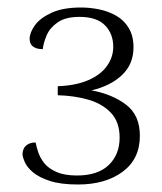

<svg xmlns="http://www.w3.org/2000/svg" viewBox="-20 -723 431 512"><path d="M188 -231Q142 -231 113 -240.5Q84 -250 68 -263.5Q52 -277 46 -291Q40 -305 40 -312Q40 -319 43 -326Q46 -333 54 -338Q62 -343 75 -343Q77 -332 82 -317Q87 -302 98 -288Q109 -274 130.5 -264.5Q152 -255 185 -255Q241 -255 270 -283Q299 -311 299 -356Q299 -398 275.5 -422.5Q252 -447 214.5 -457.5Q177 -468 134 -469V-493Q183 -495 216 -509.5Q249 -524 265.5 -547.5Q282 -571 282 -598Q282 -633 260 -655.5Q238 -678 192 -678Q155 -678 134 -663.5Q113 -649 104.5 -629Q96 -609 94 -592Q80 -592 72 -596.5Q64 -601 61.5 -607Q59 -613 59 -619Q59 -636 73 -655.5Q87 -675 117.5 -689Q148 -703 196 -703Q220 -703 244.5 -698Q269 -693 290 -681Q311 -669 323.5 -648Q336 -627 336 -597Q336 -552 305.5 -523Q275 -494 224 -482Q279 -472 316 -444Q353 -416 353 -361Q353 -299 307 -265Q261 -231 188 -231Z"/></svg>

Font: Arima Light
Style: Regular
Weight: 300
Designer: Joana Correia and Natanael Gama
Foundry: NDISCOVER
Version: Version 1.101;gftools[0.9.23]